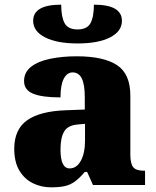

<svg xmlns="http://www.w3.org/2000/svg" viewBox="-20 -792 666 822"><path d="M199 10Q156 10 120 -8Q84 -26 62.5 -62.5Q41 -99 41 -155Q41 -238 96 -277Q151 -316 262 -320L343 -323V-375Q343 -431 330 -456.5Q317 -482 291 -482Q267 -482 253 -455Q239 -428 239 -375Q160 -375 121.5 -391Q83 -407 83 -445Q83 -483 113.5 -506.5Q144 -530 195.5 -540.5Q247 -551 308 -551Q423 -551 480.5 -513.5Q538 -476 538 -383V-131Q538 -91 550.5 -76Q563 -61 597 -61H601V0H378L353 -56H343Q321 -30 301.5 -15.5Q282 -1 258.5 4.5Q235 10 199 10ZM278 -71Q308 -71 326 -103.5Q344 -136 344 -191V-262L313 -259Q271 -256 255 -229.5Q239 -203 239 -152Q239 -71 278 -71ZM312 -606Q224 -606 173 -632Q122 -658 122 -703Q122 -772 242 -772Q242 -720 256.5 -693Q271 -666 312 -666Q353 -666 367.5 -693Q382 -720 382 -772Q502 -772 502 -703Q502 -658 451.5 -632Q401 -606 312 -606Z"/></svg>

Font: Noto Serif Black
Style: Regular
Weight: 900
Designer: Monotype Design Team
Foundry: Monotype Imaging Inc.
Version: Version 2.014; ttfautohint (v1.8.4.7-5d5b)